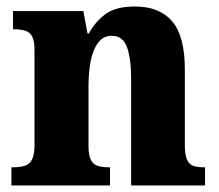

<svg xmlns="http://www.w3.org/2000/svg" viewBox="-20 -570 673 590"><path d="M15 0V-56H20Q41 -56 56 -60.5Q71 -65 78.5 -80Q86 -95 86 -124V-416Q86 -444 79 -457.5Q72 -471 58 -475.5Q44 -480 24 -480H20V-536H236L249 -467H253Q273 -504 304.5 -527Q336 -550 395 -550Q470 -550 509 -504.5Q548 -459 548 -357V-126Q548 -96 554 -81Q560 -66 572.5 -61Q585 -56 606 -56H610V0H383V-325Q383 -389 370.5 -424.5Q358 -460 323 -460Q297 -460 281 -438Q265 -416 258.5 -381.5Q252 -347 252 -306V-121Q252 -93 259 -79Q266 -65 280 -60.5Q294 -56 314 -56H318V0Z"/></svg>

Font: Noto Serif Khmer SemiCondensed ExtraBold
Style: Regular
Weight: 800
Width: 4
Designer: Danh Hong and the Monotype Design Team
Foundry: Monotype Imaging Inc.
Version: Version 2.004